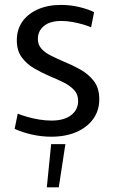

<svg xmlns="http://www.w3.org/2000/svg" viewBox="-20 -551 469 789"><path d="M190.4 10.8Q150.6 10.8 110.3 1.7Q70 -7.4 40.1 -21.6L52.9 -83.9Q69.7 -77.1 92.8 -70.5Q115.9 -63.9 141.5 -59.7Q167.1 -55.5 191.8 -55.5Q243.8 -55.5 272.5 -77.9Q301.1 -100.3 301.1 -135.9Q301.1 -163.7 284.1 -181.6Q267.1 -199.4 240.7 -212.6Q214.2 -225.7 184.3 -237.9Q152.3 -251.8 121.2 -269.6Q90.2 -287.3 69.6 -315.1Q49.1 -342.8 49.1 -385.2Q49.1 -429.2 71.4 -461.5Q93.8 -493.8 134.9 -512.3Q176 -530.8 230.8 -530.8Q268.7 -530.8 304.8 -522.3Q341 -513.8 366.7 -501.2L354.3 -438.8Q340.1 -445.1 319.8 -450.9Q299.4 -456.7 277 -460.8Q254.6 -464.9 232.3 -464.9Q185.4 -464.9 160.5 -444.2Q135.6 -423.5 135.6 -391.6Q135.6 -367.3 150.3 -350.8Q165.1 -334.3 189.5 -322.3Q213.9 -310.3 241.7 -298.1Q275.3 -284.6 309.1 -265.9Q342.8 -247.2 365.4 -218.3Q388 -189.3 388 -142.8Q388 -96.6 362.9 -61.9Q337.8 -27.3 293.6 -8.3Q249.3 10.8 190.4 10.8ZM190.2 41.2H248.7L221.6 218.7H172.4Z"/></svg>

Font: Murecho Thin
Style: Regular
Weight: 100
Designer: Neil Summerour
Foundry: Positype
Version: Version 1.010